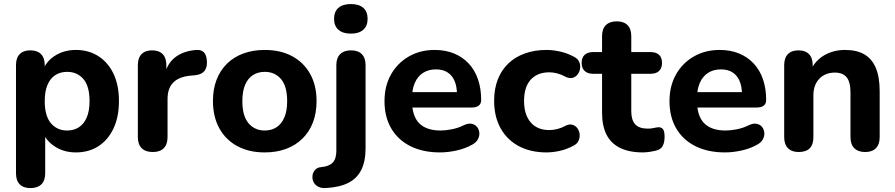

<svg xmlns="http://www.w3.org/2000/svg" viewBox="-20 -750 4466 958"><path d="M132.2 188.5Q97.2 188.5 78.5 169.8Q59.8 151 59.8 115V-425.2Q59.8 -461.2 78.4 -480Q97 -498.8 131 -498.8Q166 -498.8 184.6 -480Q203.2 -461.2 203.2 -425.2V-355.2L192.2 -392.8Q207 -441.2 252.8 -471Q298.5 -500.8 358.5 -500.8Q422.2 -500.8 470.8 -469.8Q519.2 -438.8 546.4 -381.9Q573.5 -325 573.5 -245.5Q573.5 -167 546.4 -109.2Q519.2 -51.5 471.1 -20.5Q423 10.5 358.5 10.5Q299.8 10.5 254.5 -18.4Q209.2 -47.2 193.5 -93.2H205.5V115Q205.5 151 186.4 169.8Q167.2 188.5 132.2 188.5ZM315 -98.8Q348.2 -98.8 373.4 -114.9Q398.5 -131 412.6 -163.5Q426.8 -196 426.8 -245.5Q426.8 -320.2 395.9 -355.9Q365 -391.5 315 -391.5Q282 -391.5 256.8 -375.8Q231.5 -360 217.4 -327.6Q203.2 -295.2 203.2 -245.5Q203.2 -171.5 234.1 -135.1Q265 -98.8 315 -98.8Z M742.5 8.5Q706.2 8.5 687 -10.6Q667.8 -29.8 667.8 -65.8V-425.2Q667.8 -461.2 686.4 -480Q705 -498.8 739 -498.8Q773 -498.8 791.5 -480Q810 -461.2 810 -425.2V-371H800Q812.2 -431 853.5 -463.6Q894.8 -496.2 960.5 -500.8Q984.5 -502.2 997.8 -488.5Q1011 -474.8 1012.5 -442.8Q1014 -413.2 999.9 -395.6Q985.8 -378 953 -374.5L930.5 -372.5Q872.8 -367 844.4 -338.2Q816 -309.5 816 -256V-65.8Q816 -29.8 797.2 -10.6Q778.5 8.5 742.5 8.5Z M1300.7 10.5Q1222.8 10.5 1164.8 -20.5Q1106.8 -51.5 1074.6 -109.4Q1042.5 -167.3 1042.5 -245.8Q1042.5 -304.8 1060.5 -351.8Q1078.5 -398.8 1112.6 -432.3Q1146.7 -465.8 1194.4 -483.2Q1242.2 -500.8 1300.7 -500.8Q1379.5 -500.8 1437.4 -469.8Q1495.2 -438.8 1527.4 -381.5Q1559.5 -324.2 1559.5 -245.6Q1559.5 -186.6 1541.4 -139.2Q1523.2 -91.8 1489 -58.3Q1454.8 -24.8 1407.3 -7.1Q1359.8 10.5 1300.7 10.5ZM1300.7 -98.8Q1334.3 -98.8 1359.4 -114.9Q1384.5 -131 1398.6 -163.5Q1412.8 -196 1412.8 -245.4Q1412.8 -320.2 1381.9 -355.9Q1351 -391.5 1301.1 -391.5Q1268 -391.5 1242.8 -375.8Q1217.5 -360 1203.4 -327.6Q1189.2 -295.2 1189.2 -245.6Q1189.2 -171.5 1220.1 -135.1Q1251 -98.8 1300.7 -98.8Z M1606 188.2Q1580.5 189.8 1564.8 179.9Q1549 170 1543 155.1Q1537 140.2 1539.5 124.4Q1542 108.5 1552.9 96.9Q1563.8 85.2 1581.5 84Q1621.8 80.5 1640 61.4Q1658.2 42.2 1658.2 3.2V-425.2Q1658.2 -461.2 1677.4 -480Q1696.5 -498.8 1731.5 -498.8Q1766.5 -498.8 1785.2 -480Q1804 -461.2 1804 -425.2V-10.2Q1804 55 1782.6 97.8Q1761.2 140.5 1717.8 162.5Q1674.2 184.5 1606 188.2ZM1730.5 -582.2Q1690.5 -582.2 1668.6 -601.6Q1646.8 -621 1646.8 -656Q1646.8 -691.8 1668.6 -710.8Q1690.5 -729.8 1730.5 -729.8Q1771.2 -729.8 1792.8 -710.8Q1814.2 -691.8 1814.2 -656Q1814.2 -621 1792.8 -601.6Q1771.2 -582.2 1730.5 -582.2Z M2175.5 10.5Q2089.8 10.5 2027.6 -20.8Q1965.5 -52 1932 -109.4Q1898.5 -166.8 1898.5 -245Q1898.5 -321 1930.8 -378.2Q1963 -435.5 2019.8 -468.1Q2076.5 -500.8 2149 -500.8Q2202.2 -500.8 2245 -483.4Q2287.8 -466 2318.2 -433.5Q2348.8 -401 2364.8 -354.9Q2380.8 -308.8 2380.8 -251.2Q2380.8 -232.5 2368.8 -223Q2356.8 -213.5 2333.5 -213.5H2018.2V-290.2H2276L2260.2 -276.2Q2260.2 -318.5 2248 -346.5Q2235.8 -374.5 2212.6 -389.1Q2189.5 -403.8 2155.2 -403.8Q2117.5 -403.8 2090.6 -386.2Q2063.8 -368.8 2049.6 -336.1Q2035.5 -303.5 2035.5 -257.2V-249.8Q2035.5 -172 2071.2 -135.4Q2107 -98.8 2178.5 -98.8Q2203 -98.8 2234 -104.8Q2265 -110.8 2292.8 -124.5Q2315.8 -135.8 2333 -132.4Q2350.2 -129 2360.1 -116.9Q2370 -104.8 2371.6 -88.1Q2373.2 -71.5 2364.6 -55.2Q2356 -39 2336 -28.2Q2301.2 -8.5 2258.1 1Q2215 10.5 2175.5 10.5Z M2706.8 10.5Q2627.5 10.5 2568.6 -20.9Q2509.8 -52.2 2477.6 -110.4Q2445.5 -168.5 2445.5 -247Q2445.5 -306.2 2463.6 -353.1Q2481.8 -400 2516 -432.9Q2550.2 -465.8 2598.6 -483.2Q2647 -500.8 2706.8 -500.8Q2738.2 -500.8 2774.1 -493Q2810 -485.2 2844 -466.8Q2863 -457 2869.9 -441.2Q2876.8 -425.5 2874.4 -408.5Q2872 -391.5 2862 -378.5Q2852 -365.5 2836.4 -361.5Q2820.8 -357.5 2801.2 -367.2Q2781.5 -378.2 2760.6 -383.8Q2739.8 -389.2 2720.8 -389.2Q2690.2 -389.2 2667 -379.6Q2643.8 -370 2627.6 -352Q2611.5 -334 2603.1 -307.5Q2594.8 -281 2594.8 -246.2Q2594.8 -178.5 2627.6 -139.8Q2660.5 -101 2720.8 -101Q2739.8 -101 2760.2 -106Q2780.8 -111 2801.2 -122.2Q2820.8 -132 2836 -127.6Q2851.2 -123.2 2860.9 -110.2Q2870.5 -97.2 2872.1 -80.2Q2873.8 -63.2 2866.5 -47.5Q2859.2 -31.8 2841 -22.8Q2807.8 -5 2773 2.8Q2738.2 10.5 2706.8 10.5Z M3188.2 10.5Q3119.5 10.5 3073.9 -12Q3028.2 -34.5 3006.1 -78.5Q2984 -122.5 2984 -188.2V-381.8H2939.2Q2912 -381.8 2897.1 -396Q2882.2 -410.2 2882.2 -436Q2882.2 -462.5 2897.1 -476.4Q2912 -490.2 2939.2 -490.2H2984V-570Q2984 -606 3003.1 -624.8Q3022.2 -643.5 3057.2 -643.5Q3092.2 -643.5 3111 -624.8Q3129.8 -606 3129.8 -570V-490.2H3226.2Q3253.8 -490.2 3268.5 -476.4Q3283.2 -462.5 3283.2 -436Q3283.2 -410.2 3268.5 -396Q3253.8 -381.8 3226.2 -381.8H3129.8V-194.8Q3129.8 -151.2 3149.4 -129.8Q3169 -108.2 3212.5 -108.2Q3228.2 -108.2 3241.2 -111.2Q3254.2 -114.2 3264.8 -115Q3278.2 -116 3287.1 -106.6Q3296 -97.2 3296 -67Q3296 -43.2 3288.5 -25.8Q3281 -8.2 3261.5 -1Q3248 3.5 3225.9 7Q3203.8 10.5 3188.2 10.5Z M3597.5 10.5Q3511.8 10.5 3449.6 -20.8Q3387.5 -52 3354 -109.4Q3320.5 -166.8 3320.5 -245Q3320.5 -321 3352.8 -378.2Q3385 -435.5 3441.8 -468.1Q3498.5 -500.8 3571 -500.8Q3624.2 -500.8 3667 -483.4Q3709.8 -466 3740.2 -433.5Q3770.8 -401 3786.8 -354.9Q3802.8 -308.8 3802.8 -251.2Q3802.8 -232.5 3790.8 -223Q3778.8 -213.5 3755.5 -213.5H3440.2V-290.2H3698L3682.2 -276.2Q3682.2 -318.5 3670 -346.5Q3657.8 -374.5 3634.6 -389.1Q3611.5 -403.8 3577.2 -403.8Q3539.5 -403.8 3512.6 -386.2Q3485.8 -368.8 3471.6 -336.1Q3457.5 -303.5 3457.5 -257.2V-249.8Q3457.5 -172 3493.2 -135.4Q3529 -98.8 3600.5 -98.8Q3625 -98.8 3656 -104.8Q3687 -110.8 3714.8 -124.5Q3737.8 -135.8 3755 -132.4Q3772.2 -129 3782.1 -116.9Q3792 -104.8 3793.6 -88.1Q3795.2 -71.5 3786.6 -55.2Q3778 -39 3758 -28.2Q3723.2 -8.5 3680.1 1Q3637 10.5 3597.5 10.5Z M3965.2 8.5Q3930.2 8.5 3911.5 -10.6Q3892.8 -29.8 3892.8 -65.8V-425.2Q3892.8 -461.2 3911.4 -480Q3930 -498.8 3964 -498.8Q3998 -498.8 4016.5 -480Q4035 -461.2 4035 -425.2V-365.8L4024 -397Q4046.8 -447.5 4092.5 -474.1Q4138.2 -500.8 4196.2 -500.8Q4255.2 -500.8 4293.2 -478.4Q4331.2 -456 4350.2 -410.5Q4369.2 -365 4369.2 -295.2V-65.8Q4369.2 -29.8 4350.5 -10.6Q4331.8 8.5 4296.8 8.5Q4261.8 8.5 4242.6 -10.6Q4223.5 -29.8 4223.5 -65.8V-288.8Q4223.5 -341 4204.4 -364.4Q4185.2 -387.8 4146 -387.8Q4097 -387.8 4067.8 -356.8Q4038.5 -325.8 4038.5 -274.2V-65.8Q4038.5 8.5 3965.2 8.5Z"/></svg>

Font: Nunito ExtraLight
Style: Regular
Weight: 200
Designer: Vernon Adams
Foundry: Vernon Adams
Version: Version 3.602;April 4, 2023;FontCreator 14.0.0.2856 64-bit